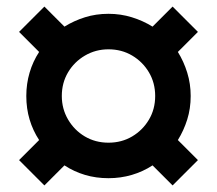

<svg xmlns="http://www.w3.org/2000/svg" viewBox="-20 -642 660 584"><path d="M115 -78 38 -155 99 -216Q80 -245 70 -278.5Q60 -312 60 -350Q60 -387 70 -421Q80 -455 99 -484L38 -545L115 -622L176 -561Q205 -579 238.5 -589.5Q272 -600 310 -600Q347 -600 381 -589.5Q415 -579 444 -561L505 -622L582 -545L521 -484Q539 -455 549.5 -421Q560 -387 560 -350Q560 -312 549.5 -278.5Q539 -245 521 -216L582 -155L505 -78L444 -139Q415 -120 381 -110Q347 -100 310 -100Q272 -100 238.5 -110Q205 -120 176 -139ZM310 -208Q350 -208 382 -227Q414 -246 433 -278Q452 -310 452 -350Q452 -390 433 -422Q414 -454 382 -473Q350 -492 310 -492Q271 -492 238.5 -473Q206 -454 187 -422Q168 -390 168 -350Q168 -311 187 -278.5Q206 -246 238 -227Q270 -208 310 -208Z"/></svg>

Font: Space Grotesk Light
Style: Bold
Weight: 700
Version: Version 2.000